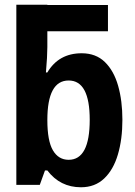

<svg xmlns="http://www.w3.org/2000/svg" viewBox="-20 -781 570 811"><path d="M322 10Q234 10 180 -61H170L148 0H49V-761H180V-760H436V-649H180V-582Q180 -544 174 -475H180Q228 -556 325 -556Q385 -556 423 -519Q461 -482 479 -418.5Q497 -355 497 -275Q497 -193 478 -128.5Q459 -64 420 -27Q381 10 322 10ZM270 -106Q359 -106 359 -275Q359 -441 270 -441Q180 -441 180 -274Q180 -186 203.5 -146Q227 -106 270 -106Z"/></svg>

Font: Noto Sans Mono Condensed
Style: Bold
Weight: 700
Width: 3
Designer: Monotype Design Team
Foundry: Monotype Imaging Inc.
Version: Version 2.014